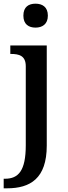

<svg xmlns="http://www.w3.org/2000/svg" viewBox="-35 -783 370 1043"><path d="M158 -633C194 -633 225 -651 225 -698C225 -746 194 -763 158 -763C121 -763 92 -746 92 -698C92 -651 121 -633 158 -633ZM-15 240H3C129 240 219 187 219 8V-536H21V-490H24C68 -490 105 -481 105 -423V6C105 145 65 188 -8 188H-15Z"/></svg>

Font: Noto Naskh Arabic UI Medium
Style: Regular
Weight: 500
Designer: Monotype Design Team, David Williams, Mohamad Dakak and Nizar Qandah
Foundry: Monotype Imaging Inc.
Version: Version 2.014